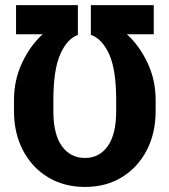

<svg xmlns="http://www.w3.org/2000/svg" viewBox="-20 -732 672 762"><path d="M191.8 -334.5V-290.5Q191.8 -199.2 225.5 -152.2Q259.2 -105.1 317.5 -105.1Q374.3 -105.1 407.7 -152.2Q441.1 -199.2 441.1 -290.5V-334.5Q441.1 -455.3 413.5 -516.3Q386 -577.4 340.6 -593.8V-711.6H590.2V-595.9H483.7Q533.7 -550.4 565.7 -482.2Q597.7 -414.1 597.7 -334.5V-291.9Q597.7 -203.1 562.1 -135.1Q526.6 -67.1 463.6 -28.6Q400.6 9.9 317.5 9.9Q234 9.9 170.5 -28.6Q106.9 -67.1 71.2 -135.1Q35.5 -203.1 35.5 -291.9V-334.5Q35.5 -414.4 67.5 -482.4Q99.4 -550.4 149.1 -595.9H43.7V-711.6H289.1V-593.8Q245.7 -577.4 218.8 -515.8Q191.8 -454.2 191.8 -334.5Z"/></svg>

Font: Interface
Style: Bold
Weight: 700
Designer: Rasmus Andersson
Foundry: rsms
Version: Version 1.8